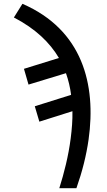

<svg xmlns="http://www.w3.org/2000/svg" viewBox="-20 -760 561 1010"><path d="M187 -120 361 -175C362 -128 358 -80 352 -33C340 61 317 151 292 230H382C413 142 434 58 446 -26C487 -316 414 -603 98 -740L53 -668C167 -609 242 -536 290 -455L106 -398L130 -315L327 -375C340 -338 349 -300 354 -261L163 -201Z"/></svg>

Font: Smiley Sans Oblique
Style: Regular
Weight: 400
Italic angle: -8°
Designer: oooooohmygosh, Nagisa Chen, Janine Sui, Heda Shi, Jian Li
Foundry: atelierAnchor
Version: Version 2.0.1